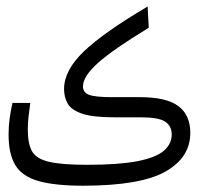

<svg xmlns="http://www.w3.org/2000/svg" viewBox="-20 -578 626 600"><path d="M241.2 2.4Q152.3 2.4 101.1 -12Q49.8 -26.4 28.3 -61.3Q6.8 -96.2 6.8 -157.7Q6.8 -182.1 10 -206.8Q13.2 -231.4 19 -256.3H74.7Q71.3 -233.4 69.1 -212.9Q66.9 -192.4 66.9 -172.4Q66.9 -129.4 79.8 -105.7Q92.8 -82 132.6 -72.5Q172.4 -63 252.4 -63Q351.1 -63 408.9 -74.2Q466.8 -85.4 491.7 -106.7Q516.6 -127.9 516.6 -157.7Q516.6 -184.1 496.3 -197.8Q476.1 -211.4 418.5 -211.4H336.9Q269 -211.4 235.6 -223.1Q202.1 -234.9 191.2 -254.9Q180.2 -274.9 180.2 -299.8Q180.2 -357.9 241.7 -417Q303.2 -476.1 441.4 -557.6L444.8 -491.2Q331.5 -422.4 285.4 -380.6Q239.3 -338.9 239.3 -308.1Q239.3 -288.6 258.8 -281.5Q278.3 -274.4 329.6 -274.4H416.5Q500.5 -274.4 537.6 -246.3Q574.7 -218.3 574.7 -162.6Q574.7 -85.9 497.3 -42Q419.9 2 241.2 2.4Z"/></svg>

Font: Cascadia Mono PL Light
Style: Regular
Weight: 300
Monospace: yes
Designer: Aaron Bell
Foundry: Saja Typeworks
Version: Version 2404.023; ttfautohint (v1.8.4)